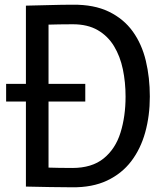

<svg xmlns="http://www.w3.org/2000/svg" viewBox="-20 -792 696 815"><path d="M342 -436V-361H6V-436ZM289 -772Q379 -773 442 -742.5Q505 -712 543.5 -658.5Q582 -605 599 -534Q616 -463 616 -382Q616 -301 596.5 -230.5Q577 -160 537 -107.5Q497 -55 434.5 -25.5Q372 4 286 3Q241 3 192 2Q143 1 90 0V-768Q142 -769 193 -770.5Q244 -772 289 -772ZM287 -79Q370 -79 420 -119.5Q470 -160 491.5 -229Q513 -298 513 -382Q513 -443 501.5 -498Q490 -553 464 -596Q438 -639 395 -664Q352 -689 289 -689Q264 -689 231.5 -688.5Q199 -688 168 -687L186 -705V-63L168 -81Q199 -80 230.5 -79.5Q262 -79 287 -79Z"/></svg>

Font: Yaldevi ExtraLight Medium
Style: Regular
Weight: 500
Version: Version 1.100